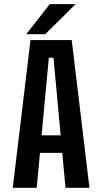

<svg xmlns="http://www.w3.org/2000/svg" viewBox="-20 -890 490 910"><path d="M104.5 -728 216 -870.5H338.5L194.5 -728ZM290.5 0 275 -165.5H169.5L154 0H40.5L124.5 -700H320L404 0ZM211.5 -616.5 177 -248.5H267.5L233.5 -616.5Z"/></svg>

Font: League Mono Condensed Medium
Style: Regular
Weight: 500
Width: 1
Designer: Tyler Finck
Foundry: The League of Moveable Type / Tyler Finck
Version: Version 2.210